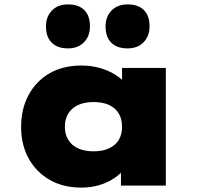

<svg xmlns="http://www.w3.org/2000/svg" viewBox="-20 -844 916 873"><path d="M349 9Q267 9 205.5 -26.5Q144 -62 110 -124Q76 -186 76 -267Q76 -349 110 -412Q144 -475 205 -510.5Q266 -546 350 -546Q396 -546 434 -535Q472 -524 501.5 -506Q531 -488 551.5 -465.5Q572 -443 580 -422L535 -417V-535H734V0H530V-142L573 -130Q567 -103 547.5 -78Q528 -53 499 -33.5Q470 -14 432 -2.5Q394 9 349 9ZM405 -156Q447 -156 476 -169.5Q505 -183 520 -208Q535 -233 535 -267Q535 -303 520 -328Q505 -353 476 -366.5Q447 -380 405 -380Q364 -380 335 -366.5Q306 -353 290.5 -328Q275 -303 275 -267Q275 -233 290.5 -208Q306 -183 335 -169.5Q364 -156 405 -156ZM560 -624Q512 -624 486 -650Q460 -676 460 -724Q460 -768 487 -796Q514 -824 560 -824Q608 -824 634 -798.5Q660 -773 660 -724Q660 -680 633 -652Q606 -624 560 -624ZM289 -624Q241 -624 215 -650Q189 -676 189 -724Q189 -768 216 -796Q243 -824 289 -824Q337 -824 363 -798.5Q389 -773 389 -724Q389 -680 362 -652Q335 -624 289 -624Z"/></svg>

Font: Lexend Giga Black
Style: Regular
Weight: 900
Designer: Bonnie Shaver-Troup, Thomas Jockin
Foundry: Lexend
Version: Version 1.007